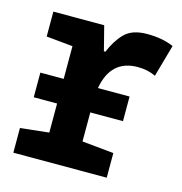

<svg xmlns="http://www.w3.org/2000/svg" viewBox="-88 -636 676 715"><g transform="rotate(15 250.0 -278.0)"><path d="M386 -95 264 -107V-219H390V-314H268Q288 -428 392 -428Q431 -428 461 -413L496 -537Q453 -556 394 -556Q336 -556 307 -526.5Q278 -497 260 -452H254L230 -546H34V-450L136 -440V-314H46V-219H136V-107L26 -95V0H386Z"/></g></svg>

Font: Noto Sans Mono UI Condensed
Style: Bold
Weight: 700
Width: 3
Designer: Monotype Design team
Foundry: Monotype Imaging Inc.
Version: 1.000